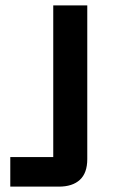

<svg xmlns="http://www.w3.org/2000/svg" viewBox="-20 -695 424 715"><path d="M18.3 0V-110H178.3V-675H305V-102.5Q305 -50.8 277.5 -25.4Q250 0 199.2 0Z"/></svg>

Font: Funnel Display SemiBold
Style: Regular
Weight: 600
Designer: NORD ID, Kristian Moeller
Foundry: Dicotype
Version: Version 1.000